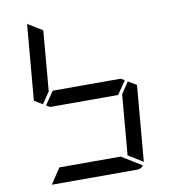

<svg xmlns="http://www.w3.org/2000/svg" viewBox="-100 -1048 1017 1134"><g transform="rotate(-10 408.0 -480.5)"><path d="M149 -477 100 -507 139 -959V-961L227 -907L196 -546ZM650 -533 596 -454H188L166 -467L220 -546H628ZM666 -523 716 -493 677 -41V-39L589 -93L620 -454ZM548 -93 668 -19Q654 0 632 0H118L180 -93Z"/></g></svg>

Font: DSEG7 Modern
Style: Italic
Weight: 400
Italic angle: -5°
Designer: Keshikan(Twitter:@keshinomi_88pro)
Version: Version 0.46